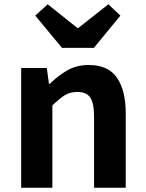

<svg xmlns="http://www.w3.org/2000/svg" viewBox="-20 -878 681 898"><path d="M199 -560 209 -486H213Q250 -523 294 -548.5Q338 -574 395 -574Q486 -574 527 -514.5Q568 -455 568 -349V0H420V-331Q420 -396 402 -422Q384 -448 342 -448Q307 -448 282 -432Q257 -416 225 -385V0H79V-560ZM145 -805 203 -858 342 -747H346L487 -858L543 -805L419 -654H270Z"/></svg>

Font: Kinto Sans
Style: Bold
Weight: 700
Designer: Authors: Ryoko NISHIZUKA  (kana & ideographs); Paul D. Hunt (Latin, Greek & Cyrillic); Wenlong ZHANG  (bopomofo); Sandol
Foundry: Adobe Systems Incorporated, ookami Inc.
Version: Version 0.001